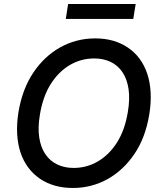

<svg xmlns="http://www.w3.org/2000/svg" viewBox="-20 -929 808 959"><path d="M72.4 -370Q91.6 -484.7 147 -567.1Q173.7 -606.9 207 -638.3Q240.4 -669.7 279.5 -691.8Q318.5 -713.8 362.7 -725.5Q407 -737.2 455.3 -737.2Q551.1 -737.2 618.6 -691.4Q652.7 -668.7 677.2 -635.5Q701.7 -602.3 715.7 -560Q729.8 -517.8 732.4 -466.6Q735.1 -415.5 725.5 -356.5Q706.3 -240.8 651.3 -159.8Q623.6 -119 589.5 -87.2Q555.4 -55.4 516.3 -33.9Q477.3 -12.4 433.9 -1.2Q390.6 9.9 344.1 9.9Q247.9 9.9 180 -35.9Q146 -58.9 121.3 -92Q96.6 -125 82.6 -167.1Q68.5 -209.2 65.7 -260.1Q62.9 -311.1 72.4 -370ZM347.7 -90.2Q412.6 -90.2 468.4 -122.5Q524.9 -155.2 564.3 -217.2Q603.7 -279.1 618.6 -370Q629.6 -435.4 622 -485.3Q614.3 -535.2 591.4 -568.9Q568.5 -602.6 532.5 -619.9Q496.4 -637.1 450.6 -637.1Q385.7 -637.1 329.9 -604.8Q273.1 -571.7 233.7 -509.6Q194.2 -447.4 179.3 -356.5Q168.3 -291.2 176.1 -241.5Q183.9 -191.8 207 -158.2Q230.1 -124.6 266.2 -107.4Q302.2 -90.2 347.7 -90.2ZM308.6 -834.5 320.3 -909.1H657.7L645.6 -834.5Z"/></svg>

Font: Inter P Medium
Style: Italic
Weight: 500
Italic angle: 9.39999°
Designer: Rasmus Andersson
Foundry: rsms
Version: Version 3.018;git-588b23468